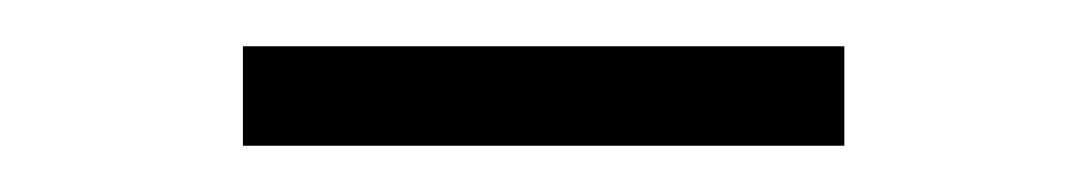

<svg xmlns="http://www.w3.org/2000/svg" viewBox="-20 -727 470 83"><path d="M85 -664V-707H345V-664Z"/></svg>

Font: Noto Serif KR ExtraLight
Style: Regular
Weight: 200
Designer: Ryoko NISHIZUKA 西塚涼子 (kana & ideographs); Frank Grießhammer (Latin, Greek & Cyrillic); Wenlong ZHANG 张文龙 (bopomofo); San
Foundry: Adobe
Version: Version 2.002-H1;hotconv 1.1.0;makeotfexe 2.6.0